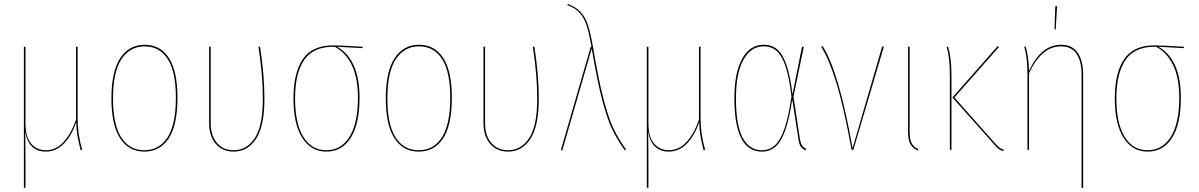

<svg xmlns="http://www.w3.org/2000/svg" viewBox="-20 -753 6024 965"><path d="M385 1Q375 -38 369.5 -69.5Q364 -101 363 -139Q340 -71 301 -31Q262 9 210 9Q167 9 140.5 -17Q114 -43 107 -93Q108 -27 108 59V191H100V-518H108V-136Q108 -65 136.5 -31.5Q165 2 210 2Q261 2 299 -39Q337 -80 362 -151V-518H370V-163Q370 -79 393 0Z M872 -262Q872 -125 828.5 -58Q785 9 705 9Q627 9 583.5 -58Q540 -125 540 -258Q540 -394 584.5 -461Q629 -528 707 -528Q786 -528 829 -461.5Q872 -395 872 -262ZM548 -258Q548 -128 589 -63Q630 2 705 2Q781 2 822.5 -63.5Q864 -129 864 -262Q864 -392 823 -456Q782 -520 707 -520Q633 -520 590.5 -455.5Q548 -391 548 -258Z M1309 -257Q1309 -119 1267 -55Q1225 9 1154 9Q1099 9 1065 -29.5Q1031 -68 1031 -134V-518H1039V-134Q1039 -71 1070.5 -34.5Q1102 2 1154 2Q1221 2 1261 -59.5Q1301 -121 1301 -257Q1301 -376 1279 -518H1287Q1309 -376 1309 -257Z M1802 -511 1674 -518Q1727 -490 1757 -426Q1787 -362 1787 -262Q1787 -130 1743 -60.5Q1699 9 1620 9Q1543 9 1499 -60.5Q1455 -130 1455 -258Q1455 -388 1502.5 -456.5Q1550 -525 1654 -525Q1690 -525 1802 -518ZM1662 -518H1658Q1556 -519 1509.5 -452.5Q1463 -386 1463 -258Q1463 -133 1504.5 -65.5Q1546 2 1620 2Q1695 2 1737 -66Q1779 -134 1779 -262Q1779 -362 1748 -426Q1717 -490 1662 -518Z M2251 -262Q2251 -125 2207.5 -58Q2164 9 2084 9Q2006 9 1962.5 -58Q1919 -125 1919 -258Q1919 -394 1963.5 -461Q2008 -528 2086 -528Q2165 -528 2208 -461.5Q2251 -395 2251 -262ZM1927 -258Q1927 -128 1968 -63Q2009 2 2084 2Q2160 2 2201.5 -63.5Q2243 -129 2243 -262Q2243 -392 2202 -456Q2161 -520 2086 -520Q2012 -520 1969.5 -455.5Q1927 -391 1927 -258Z M2688 -257Q2688 -119 2646 -55Q2604 9 2533 9Q2478 9 2444 -29.5Q2410 -68 2410 -134V-518H2418V-134Q2418 -71 2449.5 -34.5Q2481 2 2533 2Q2600 2 2640 -59.5Q2680 -121 2680 -257Q2680 -376 2658 -518H2666Q2688 -376 2688 -257Z M2961 -514Q2989 -346 3015 -249Q3041 -152 3065.5 -102.5Q3090 -53 3127 -1L3120 2Q3083 -50 3058.5 -99.5Q3034 -149 3008 -245.5Q2982 -342 2954 -509L2806 4L2799 1L2949 -518H2953Q2941 -585 2929 -623Q2917 -661 2894.5 -687Q2872 -713 2832 -727L2833 -733Q2874 -719 2898.5 -692.5Q2923 -666 2936 -624.5Q2949 -583 2961 -514Z M3516 1Q3506 -38 3500.5 -69.5Q3495 -101 3494 -139Q3471 -71 3432 -31Q3393 9 3341 9Q3298 9 3271.5 -17Q3245 -43 3238 -93Q3239 -27 3239 59V191H3231V-518H3239V-136Q3239 -65 3267.5 -31.5Q3296 2 3341 2Q3392 2 3430 -39Q3468 -80 3493 -151V-518H3501V-163Q3501 -79 3524 0Z M3963 -279 4011 -518H4020L3968 -268L3999 -63Q4004 -33 4011 -22Q4018 -11 4032 -5L4029 2Q4013 -4 4004.5 -16Q3996 -28 3992 -60L3962 -253Q3947 -156 3927 -99Q3907 -42 3878.5 -16.5Q3850 9 3809 9Q3671 9 3671 -260Q3671 -387 3710 -457.5Q3749 -528 3818 -528Q3859 -528 3886.5 -504.5Q3914 -481 3933 -426.5Q3952 -372 3963 -279ZM3679 -260Q3679 -124 3712.5 -61Q3746 2 3809 2Q3848 2 3875.5 -23.5Q3903 -49 3923 -107.5Q3943 -166 3958 -267Q3947 -362 3929 -417Q3911 -472 3884.5 -496Q3858 -520 3818 -520Q3754 -520 3716.5 -452.5Q3679 -385 3679 -260Z M4265 -8 4414 -520 4422 -517 4269 0H4260Q4221 -215 4183.5 -336.5Q4146 -458 4107 -518L4115 -521Q4197 -392 4265 -8Z M4552 -90Q4552 -54 4561.5 -34.5Q4571 -15 4596 -3L4593 4Q4565 -10 4554.5 -30.5Q4544 -51 4544 -90V-518H4552Z M4777 -263 4981 -33Q4995 -17 5004 -10.5Q5013 -4 5026 0L5023 6Q5009 3 4999.5 -4Q4990 -11 4976 -28L4767 -263L4994 -521L5001 -517ZM4762 -378V0H4754V-378Q4754 -463 4738 -518L4745 -519Q4762 -462 4762 -378Z M5424 -378V192L5416 191V-378Q5416 -446 5390.5 -483Q5365 -520 5312 -520Q5215 -520 5152 -385V0H5144V-378Q5144 -463 5128 -518L5135 -519Q5150 -469 5152 -397Q5213 -528 5313 -528Q5369 -528 5396.5 -488Q5424 -448 5424 -378ZM5293 -722 5286 -605H5280L5284 -722Z M5930 -511 5802 -518Q5855 -490 5885 -426Q5915 -362 5915 -262Q5915 -130 5871 -60.5Q5827 9 5748 9Q5671 9 5627 -60.5Q5583 -130 5583 -258Q5583 -388 5630.5 -456.5Q5678 -525 5782 -525Q5818 -525 5930 -518ZM5790 -518H5786Q5684 -519 5637.5 -452.5Q5591 -386 5591 -258Q5591 -133 5632.5 -65.5Q5674 2 5748 2Q5823 2 5865 -66Q5907 -134 5907 -262Q5907 -362 5876 -426Q5845 -490 5790 -518Z"/></svg>

Font: Fira Sans Compressed Eight
Style: Regular
Weight: 100
Width: 1
Designer: bBox Type GmbH & Carrois Corporate GbR & Edenspiekermann AG
Foundry: bBox Type GmbH & Carrois Corporate GbR & Edenspiekermann AG
Version: Version 4.301